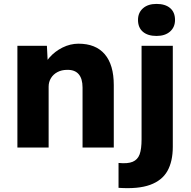

<svg xmlns="http://www.w3.org/2000/svg" viewBox="-20 -770 995 1002"><path d="M70.8 -531H224.8L230.8 -411L197.8 -399Q208.4 -435.4 237.1 -468.6Q265.8 -501.8 306.3 -521.9Q346.8 -542 389.6 -542Q479.6 -542 526.7 -487Q573.8 -432 573.8 -326V0H410.8V-313Q410.8 -360 390.2 -383.3Q369.6 -406.6 329.8 -405.4Q302.2 -405.4 280.3 -394Q258.4 -382.6 246.1 -362.5Q233.8 -342.4 233.8 -318V0H152.8H70.8ZM718.8 -43V-531H881.8V-4.2Q881.8 72.2 853.8 122.1Q825.8 172 763.4 194.7Q701 217.4 598.6 210.2V80.4Q646.8 85.2 672.6 74.2Q698.4 63.2 708.6 35.7Q718.8 8.2 718.8 -43ZM700.2 -666Q700.2 -703.8 726.2 -726.7Q752.2 -749.6 796.8 -749.6Q842.4 -749.6 867.9 -727.8Q893.4 -706 893.4 -666Q893.4 -628.2 867.4 -605.3Q841.4 -582.4 796.8 -582.4Q751.2 -582.4 725.7 -604.2Q700.2 -626 700.2 -666Z"/></svg>

Font: Easer Grotesk Variable
Style: Regular
Weight: 400
Designer: Boardeaser, Bonnie Shaver-Troup, Thomas Jockin
Foundry: Lexend
Version: Version 1.001;Glyphs 3.1.2 (3151)